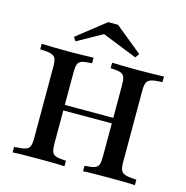

<svg xmlns="http://www.w3.org/2000/svg" viewBox="-111 -870 946 975"><g transform="rotate(15 362.0 -382.5)"><path d="M411.3 0V-29Q445.2 -30.6 462.1 -35.9Q479 -41.1 484.3 -55.6Q489.5 -70.2 489.5 -98.4V-472.6Q489.5 -501.6 484.3 -515.7Q479 -529.8 462.5 -535.5Q446 -541.1 411.3 -541.9V-571Q431.5 -570.2 466.5 -569.4Q501.6 -568.5 543.5 -568.5Q591.1 -568.5 627 -569.4Q662.9 -570.2 683.9 -571V-541.9Q645.2 -540.3 626.6 -535.1Q608.1 -529.8 602 -515.7Q596 -501.6 596 -472.6V-98.4Q596 -70.2 602 -55.6Q608.1 -41.1 626.6 -35.9Q645.2 -30.6 683.9 -29V0Q662.9 -1.6 627 -2Q591.1 -2.4 543.5 -2.4Q500.8 -2.4 466.1 -2Q431.5 -1.6 411.3 0ZM41.1 0V-29Q79.8 -30.6 98.4 -35.9Q116.9 -41.1 122.6 -55.6Q128.2 -70.2 128.2 -98.4V-472.6Q128.2 -501.6 122.6 -515.7Q116.9 -529.8 98.4 -535.5Q79.8 -541.1 41.1 -541.9V-571Q62.1 -570.2 98.8 -569.4Q135.5 -568.5 183.1 -568.5Q225 -568.5 259.3 -569.4Q293.5 -570.2 313.7 -571V-541.9Q279 -540.3 262.1 -535.1Q245.2 -529.8 239.9 -515.7Q234.7 -501.6 234.7 -472.6V-98.4Q234.7 -70.2 239.9 -55.6Q245.2 -41.1 262.1 -35.9Q279 -30.6 313.7 -29V0Q293.5 -1.6 258.9 -2Q224.2 -2.4 182.3 -2.4Q134.7 -2.4 98.4 -2Q62.1 -1.6 41.1 0ZM192.7 -272.6V-301.6H531.5V-272.6ZM203.2 -627.4 190.3 -647.6 338.7 -764.5H390.3L533.1 -648.4L517.7 -627.4L311.3 -709.7L352.4 -710.5Z"/></g></svg>

Font: Playfair SemiBold
Style: Regular
Weight: 600
Designer: Claus Eggers Sørensen
Foundry: Claus Eggers Sørensen
Version: Version 2.001;gftools[0.9.30]